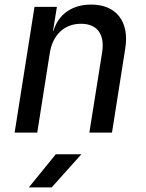

<svg xmlns="http://www.w3.org/2000/svg" viewBox="-20 -580 640 840"><path d="M44 0H143L198 -349C211 -429 263 -476 334 -476C404 -476 439 -432 427 -352L371 0H470L528 -368C547 -486 488 -560 379 -560C295 -560 235 -517 214 -445H212L229 -550H131ZM106 240H206L336 95H224Z"/></svg>

Font: JetBrains Mono Medium
Style: Italic
Weight: 436
Italic angle: -9°
Monospace: yes
Designer: Philipp Nurullin, Konstantin Bulenkov
Foundry: JetBrains
Version: Version 2.305